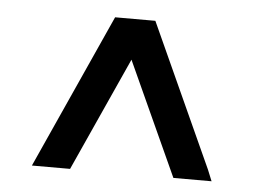

<svg xmlns="http://www.w3.org/2000/svg" viewBox="-37 -770 616 461"><g transform="rotate(5 271.0 -539.0)"><path d="M477 -380 488 -353H396L271 -627L147 -353H55L223 -725H320Z"/></g></svg>

Font: SUITE SemiBold
Style: Regular
Weight: 600
Designer: Sun
Foundry: Sun
Version: Version 2.040